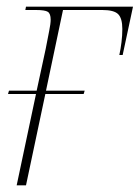

<svg xmlns="http://www.w3.org/2000/svg" viewBox="-20 -556 419 576"><path d="M30 0 88 -274H4L7 -284H90L117 -409Q123 -441 127.5 -463Q132 -485 132 -497Q132 -515 123.5 -520.5Q115 -526 88 -526H56L58 -536H379L348 -391H338Q342 -409 344.5 -429.5Q347 -450 347 -469Q347 -501 334.5 -513.5Q322 -526 287 -526H169L118 -284H234L231 -274H116L58 0Z"/></svg>

Font: Noto Serif Display SemiCondensed Thin
Style: Italic
Weight: 100
Width: 4
Italic angle: -12°
Designer: Monotype Design Team
Foundry: Monotype Imaging Inc.
Version: Version 2.009